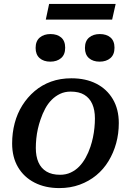

<svg xmlns="http://www.w3.org/2000/svg" viewBox="-20 -948 668 981"><path d="M442 -198Q450 -222 455 -246Q460 -270 462.5 -295Q465 -320 465 -343Q465 -386 451.5 -416.5Q438 -447 411 -463.5Q384 -480 341 -480Q311 -480 287 -468.5Q263 -457 244 -438Q225 -419 211 -393Q197 -367 187 -337Q179 -314 173.5 -289.5Q168 -265 165.5 -240Q163 -215 163 -192Q163 -149 176.5 -118.5Q190 -88 217.5 -71.5Q245 -55 287 -55Q317 -55 341.5 -66.5Q366 -78 384.5 -97Q403 -116 417.5 -142Q432 -168 442 -198ZM42 -215Q42 -269 55 -318.5Q68 -368 94 -409.5Q120 -451 157 -482.5Q194 -514 241 -531Q288 -548 345 -548Q418 -548 472 -520.5Q526 -493 556.5 -441.5Q587 -390 587 -319Q587 -265 573.5 -216Q560 -167 534.5 -125Q509 -83 472 -52.5Q435 -22 387.5 -4.5Q340 13 283 13Q211 13 156.5 -15Q102 -43 72 -94Q42 -145 42 -215ZM237 -633Q271 -633 292 -651Q313 -669 313 -704Q313 -739 292.5 -756.5Q272 -774 238 -774Q204 -774 183 -756Q162 -738 162 -703Q162 -669 182.5 -651Q203 -633 237 -633ZM489 -633Q523 -633 544 -651Q565 -669 565 -704Q565 -739 544.5 -756.5Q524 -774 490 -774Q456 -774 435 -756Q414 -738 414 -703Q414 -669 434.5 -651Q455 -633 489 -633ZM231 -928H571L553 -848H214Z"/></svg>

Font: Roboto Serif 20pt Medium
Style: Italic
Weight: 500
Italic angle: -10°
Version: Version 1.008